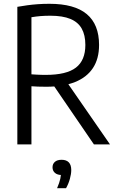

<svg xmlns="http://www.w3.org/2000/svg" viewBox="-20 -768 620 1021"><path d="M72.2 0V-731.7Q97.7 -736.2 124.6 -739.9Q151.5 -743.6 180.6 -745.7Q209.8 -747.8 242.8 -747.8Q376 -747.8 441.4 -693Q506.8 -638.3 506.8 -529Q506.8 -455.6 474.2 -406.2Q441.7 -356.9 379.1 -331.8Q316.5 -306.7 225.9 -306.7Q200 -306.7 182 -307.4Q164 -308.1 147.2 -309.3V0ZM479.5 0 243 -345.7H325.8L565 0ZM223.7 -369.8Q333.3 -369.8 383.6 -408.4Q433.9 -447 433.9 -529Q433.9 -581.5 414.5 -616Q395.2 -650.4 354.2 -667.4Q313.2 -684.4 247.7 -684.4Q218.2 -684.4 194.8 -682.4Q171.4 -680.4 147.2 -676.4V-372.8Q162.1 -371.8 174.3 -371.1Q186.4 -370.3 198.2 -370.1Q210 -369.8 223.7 -369.8ZM283.5 232.8Q296.3 203.4 300.7 182.3Q305.1 161.2 305.1 140.8L317.1 162.7H309.1Q285 162.7 272.1 151.3Q259.3 140 259.3 121.7Q259.3 103.7 271.8 92.7Q284.3 81.7 307.6 81.7Q332.9 81.7 345.9 95.4Q358.9 109 358.9 136Q358.9 157.1 351.6 183.3Q344.4 209.5 331.2 232.8Z"/></svg>

Font: Encode Sans Condensed Thin
Style: Regular
Weight: 100
Width: 3
Designer: Multiple Designers
Foundry: Impallari Type
Version: Version 3.002